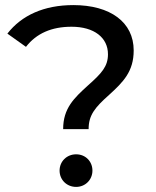

<svg xmlns="http://www.w3.org/2000/svg" viewBox="-20 -728 613 754"><path d="M9 -596 82 -544C123 -597 183 -623 261 -623C350 -623 404 -580 404 -515C404 -467 379 -440 326 -393C271 -343 228 -303 228 -221H328C328 -276 353 -306 408 -355C464 -406 505 -447 505 -530C505 -641 413 -708 268 -708C153 -708 65 -668 9 -596ZM214 -58C214 -22 242 6 279 6C315 6 343 -22 343 -58C343 -94 316 -122 279 -122C242 -122 214 -94 214 -58Z"/></svg>

Font: Malon Grotesk Med
Style: Regular
Weight: 500
Designer: Julieta Ulanovsky
Foundry: Julieta Ulanovsky
Version: Version 7.200